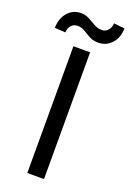

<svg xmlns="http://www.w3.org/2000/svg" viewBox="-205 -955 682 1012"><g transform="rotate(20 136.5 -448.5)"><path d="M183.1 0H89.4V-710.9H183.1ZM309.6 -891.6Q309.6 -838.9 279.5 -806.2Q249.5 -773.4 204.6 -773.4Q184.6 -773.4 169.9 -778.3Q155.3 -783.2 131.6 -798.3Q107.9 -813.5 97.4 -816.7Q86.9 -819.8 73.2 -819.8Q53.2 -819.8 39.1 -804.4Q24.9 -789.1 24.9 -765.1L-35.6 -768.6Q-35.6 -820.8 -6.1 -855Q23.4 -889.2 68.8 -889.2Q85.9 -889.2 99.6 -884.3Q113.3 -879.4 136.7 -865.2Q160.2 -851.1 172.6 -846.7Q185.1 -842.3 200.2 -842.3Q221.2 -842.3 235.1 -858.9Q249 -875.5 249 -897.5Z"/></g></svg>

Font: Roboto-ThirdPerson-AD3FC
Style: ThirdPerson-AD3FC
Weight: 400
Designer: Google
Version: Version 2.137; 2017